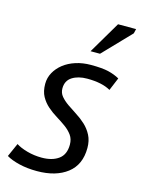

<svg xmlns="http://www.w3.org/2000/svg" viewBox="-112 -785 636 863"><g transform="rotate(15 206.0 -354.0)"><path d="M259 -141Q259 -167 246 -185Q233 -203 213 -217.5Q193 -232 170 -246Q147 -260 127 -277.5Q107 -295 94 -318.5Q81 -342 81 -377Q81 -405 94.5 -429.5Q108 -454 131.5 -472.5Q155 -491 187.5 -501.5Q220 -512 258 -512Q311 -512 340 -505Q369 -498 392 -485L367 -425Q327 -448 258 -448Q216 -448 188.5 -430.5Q161 -413 161 -377Q161 -356 174 -340.5Q187 -325 207 -311Q227 -297 250 -282.5Q273 -268 293 -249.5Q313 -231 326 -206Q339 -181 339 -147Q339 -69 286.5 -28.5Q234 12 146 12Q101 12 63.5 3Q26 -6 3 -20L31 -83Q51 -70 83.5 -61Q116 -52 151 -52Q200 -52 229.5 -73.5Q259 -95 259 -141ZM328 -720H412L407 -699L284 -571H240Z"/></g></svg>

Font: PT Sans
Style: Italic
Weight: 400
Italic angle: -12°
Designer: A.Korolkova, O.Umpeleva, V.Yefimov
Foundry: ParaType Ltd
Version: Version 2.003W OFL